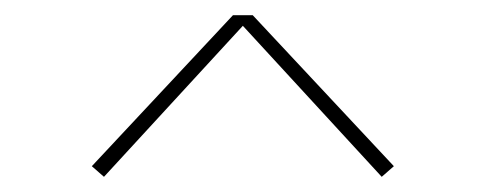

<svg xmlns="http://www.w3.org/2000/svg" viewBox="-20 -708 640 253"><path d="M117 -475 101 -489 287 -688H313L499 -489L483 -475L300 -674Z"/></svg>

Font: Iosevka Etoile Thin
Style: Regular
Weight: 100
Designer: Belleve Invis
Foundry: Belleve Invis
Version: Version 22.1.2; ttfautohint (v1.8.4)